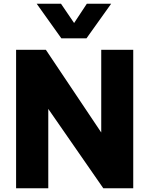

<svg xmlns="http://www.w3.org/2000/svg" viewBox="-20 -1006 798 1026"><path d="M442 -801 574 -986H444L376 -883L306 -986H176L308 -801ZM238 0V-424L532 0H692V-740H521V-298L225 -740H66V0Z"/></svg>

Font: Be Vietnam Pro ExtraBold
Style: Regular
Weight: 800
Designer: Lam Bao, Tony Le, Vietanh Nguyen
Foundry: Yellow Type Foundry
Version: Version 1.002